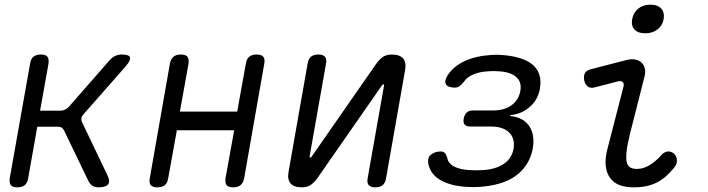

<svg xmlns="http://www.w3.org/2000/svg" viewBox="-20 -794 3040 824"><path d="M54 10Q34 10 26.5 0.5Q19 -9 22 -30L109 -520Q112 -541 123.5 -550.5Q135 -560 155 -560Q176 -560 183.5 -550.5Q191 -541 188 -520L152 -319H241Q250 -319 258 -323Q266 -327 274 -334L450 -535Q461 -548 474.5 -554Q488 -560 503 -560Q534 -560 538 -548Q542 -536 520 -510L338 -303Q331 -296 329.5 -288Q328 -280 331 -272L441 -42Q454 -16 444 -3Q434 10 403 10Q388 10 377.5 3.5Q367 -3 360 -16L255 -234Q251 -242 245 -246Q239 -250 229 -250H140L101 -30Q98 -9 86.5 0.5Q75 10 54 10Z M655 10Q635 10 627 0.5Q619 -9 623 -30L709 -520Q713 -541 724.5 -550.5Q736 -560 756 -560Q777 -560 784.5 -550.5Q792 -541 789 -520L752 -315H998L1035 -520Q1038 -541 1049.5 -550.5Q1061 -560 1082 -560Q1102 -560 1110 -550.5Q1118 -541 1114 -520L1028 -30Q1024 -9 1012.5 0.5Q1001 10 981 10Q960 10 952.5 0.5Q945 -9 948 -30L985 -235H739L702 -30Q699 -9 687.5 0.5Q676 10 655 10Z M1219 -60 1300 -520Q1303 -541 1314.5 -550.5Q1326 -560 1347 -560Q1366 -560 1374.5 -550.5Q1383 -541 1379 -520L1309 -124Q1308 -121 1309 -119.5Q1310 -118 1312 -118Q1314 -118 1315.5 -119.5Q1317 -121 1319 -124L1591 -515Q1605 -536 1621 -548Q1637 -560 1661 -560Q1696 -560 1710.5 -542.5Q1725 -525 1718 -490L1637 -30Q1634 -9 1622.5 0.5Q1611 10 1590 10Q1571 10 1562.5 0.5Q1554 -9 1558 -30L1628 -426Q1629 -429 1628 -430.5Q1627 -432 1625 -432Q1623 -432 1621.5 -430.5Q1620 -429 1618 -426L1346 -35Q1332 -14 1316 -2Q1300 10 1276 10Q1241 10 1226.5 -7.5Q1212 -25 1219 -60Z M1900 -469Q1925 -509 1973.5 -531.5Q2022 -554 2087 -558Q2099 -559 2110.5 -559Q2122 -559 2134 -558Q2177 -555 2210 -545Q2243 -535 2264.5 -517.5Q2286 -500 2294.5 -474Q2303 -448 2297 -413Q2289 -366 2253.5 -335Q2218 -304 2170 -300L2169 -296Q2226 -291 2251.5 -252.5Q2277 -214 2266 -154Q2259 -118 2240 -88.5Q2221 -59 2192 -38.5Q2163 -18 2124 -6.5Q2085 5 2039 8Q2026 9 2011.5 9Q1997 9 1983 8Q1914 4 1870.5 -21Q1827 -46 1818 -92Q1816 -104 1818.5 -113.5Q1821 -123 1828.5 -129.5Q1836 -136 1847 -140Q1858 -144 1872 -144Q1877 -144 1881 -142.5Q1885 -141 1888.5 -138Q1892 -135 1894 -130Q1896 -125 1899 -118Q1903 -93 1928.5 -79.5Q1954 -66 1996 -64Q2009 -63 2023.5 -63Q2038 -63 2052 -64Q2106 -67 2141 -90Q2176 -113 2184 -155Q2191 -200 2165 -225.5Q2139 -251 2086 -251H1998Q1981 -251 1974 -259.5Q1967 -268 1970 -285Q1974 -303 1983.5 -311.5Q1993 -320 2011 -320H2096Q2145 -320 2175.5 -342.5Q2206 -365 2213 -403Q2220 -442 2195.5 -463.5Q2171 -485 2122 -488Q2110 -489 2098.5 -489Q2087 -489 2075 -488Q2038 -486 2011 -474.5Q1984 -463 1971 -443Q1965 -436 1960 -431Q1955 -426 1950.5 -423Q1946 -420 1941.5 -419Q1937 -418 1932 -418Q1918 -418 1908 -421.5Q1898 -425 1894 -432Q1890 -439 1891.5 -448.5Q1893 -458 1900 -469Z M2532 -419Q2515 -414 2503 -422.5Q2491 -431 2487 -450Q2484 -470 2491 -481.5Q2498 -493 2520 -498L2667 -536Q2690 -542 2706.5 -538.5Q2723 -535 2733.5 -525Q2744 -515 2747.5 -499.5Q2751 -484 2746 -465L2683 -217Q2672 -172 2669 -143.5Q2666 -115 2669.5 -99Q2673 -83 2684 -76Q2695 -69 2713 -69Q2742 -69 2769 -86Q2796 -103 2818 -128Q2833 -144 2847.5 -144Q2862 -144 2872 -135Q2884 -125 2885 -107Q2886 -89 2873 -74Q2855 -52 2836.5 -36Q2818 -20 2797.5 -10Q2777 0 2753 5Q2729 10 2698 10Q2665 10 2639.5 0.5Q2614 -9 2598.5 -30Q2583 -51 2579.5 -83Q2576 -115 2588 -159L2656 -423Q2659 -436 2652 -442Q2645 -448 2633 -445ZM2749 -651Q2718 -651 2703 -667.5Q2688 -684 2693 -711Q2698 -740 2719 -757Q2740 -774 2771 -774Q2803 -774 2818 -757Q2833 -740 2828 -711Q2823 -684 2801.5 -667.5Q2780 -651 2749 -651Z"/></svg>

Font: Maple Mono Light
Style: Italic
Weight: 300
Italic angle: -10°
Monospace: yes
Designer: subframe7536
Version: Version 7.000